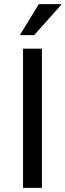

<svg xmlns="http://www.w3.org/2000/svg" viewBox="-20 -911 317 931"><path d="M91.7 0V-675H183.3V0ZM78.3 -740.8V-744.2L168.3 -890.8H276.7V-887.5L145.8 -740.8Z"/></svg>

Font: Funnel Sans
Style: Regular
Weight: 400
Designer: NORD ID, Kristian Moeller
Foundry: Dicotype
Version: Version 1.000